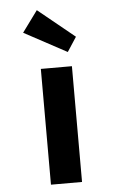

<svg xmlns="http://www.w3.org/2000/svg" viewBox="-56 -836 535 874"><g transform="rotate(-5 212.0 -398.5)"><path d="M141 0V-529H283V0ZM270 -595 75 -700 146 -797 313 -661Z"/></g></svg>

Font: Lexend Giga SemiBold
Style: Regular
Weight: 600
Designer: Bonnie Shaver-Troup, Thomas Jockin
Foundry: Lexend
Version: Version 1.007